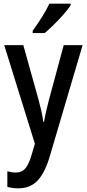

<svg xmlns="http://www.w3.org/2000/svg" viewBox="-20 -786 473 1046"><path d="M3 -540H107L190 -243Q198 -213 205 -182.5Q212 -152 216 -122H220Q224 -148 231 -178.5Q238 -209 247 -243L327 -540H430L249 73Q223 158 183.5 199Q144 240 80 240Q63 240 48.5 238Q34 236 20 232V147Q30 150 41.5 152Q53 154 65 154Q99 154 118.5 131Q138 108 153 55L170 -3ZM365 -757Q352 -737 327 -708.5Q302 -680 274 -652.5Q246 -625 224 -606H158V-618Q184 -654 208.5 -693Q233 -732 249 -766H365Z"/></svg>

Font: Noto Sans Myanmar Condensed Medium
Style: Regular
Weight: 500
Width: 3
Designer: Monotype Design Team
Foundry: Monotype Imaging Inc.
Version: Version 2.107; ttfautohint (v1.8.4.7-5d5b)